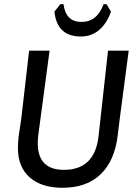

<svg xmlns="http://www.w3.org/2000/svg" viewBox="-20 -882 646 910"><path d="M485 -862 506 -827Q487 -772 450.5 -740.5Q414 -709 363 -709Q250 -709 238 -827L266 -862H281Q292 -778 366 -778Q440 -778 471 -862ZM590 -642 547 -315 538 -241Q524 -121 457.5 -56.5Q391 8 276 8Q177 8 121 -41Q65 -90 65 -180Q65 -204 68 -233L81 -321L118 -642H215L162 -246Q159 -222 159 -203Q159 -77 283 -77Q429 -77 447 -236L492 -642Z"/></svg>

Font: Alegreya Sans SC Medium
Style: Italic
Weight: 500
Italic angle: -7°
Designer: Juan Pablo del Peral
Foundry: Huerta Tipografica
Version: Version 2.007